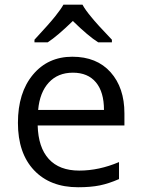

<svg xmlns="http://www.w3.org/2000/svg" viewBox="-20 -786 601 816"><path d="M455.6 -606H397.5Q355.5 -632.3 289.6 -696.8Q222.7 -631.8 182.6 -606H126.5V-617.2Q189.5 -685.1 214.4 -716.3Q239.3 -747.6 249.5 -766.1H330.6Q342.3 -744.1 368.2 -713.4Q390.6 -685.1 455.6 -617.2ZM312 9.8Q192.9 9.8 124.5 -62.7Q56.2 -135.3 56.2 -263.7Q56.2 -392.1 119.9 -468.5Q183.6 -544.9 287.4 -544.9Q391.1 -544.9 450 -479Q508.8 -413.1 508.8 -304.2V-252.9H140.1Q142.6 -159.2 187.5 -110.1Q232.4 -61 316.7 -61Q400.9 -61 485.8 -97.2V-24.9Q442.4 -5.9 403.8 2Q365.2 9.8 312 9.8ZM421.9 -318.8Q421.9 -395 387.7 -436Q353.5 -477.1 289.8 -477.1Q226.1 -477.1 187.5 -435.3Q148.9 -393.6 142.1 -318.8Z"/></svg>

Font: Open Sans Hebrew
Style: Regular
Weight: 400
Foundry: Ascender Corporation, Yanek Iontef
Version: Version 2.001;PS 002.001;hotconv 1.0.70;makeotf.lib2.5.58329